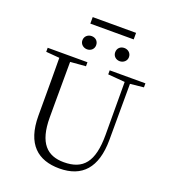

<svg xmlns="http://www.w3.org/2000/svg" viewBox="-179 -1154 1151 1298"><g transform="rotate(20 396.0 -504.5)"><path d="M300 -806C327 -806 349 -825 349 -853C349 -883 327 -901 300 -901C274 -901 250 -883 250 -853C250 -825 274 -806 300 -806ZM535 -806C561 -806 585 -825 585 -853C585 -883 561 -901 535 -901C508 -901 486 -883 486 -853C486 -825 508 -806 535 -806ZM262 -977H574V-1024H262ZM493 -696 615 -686 616 -304C616 -111 552 -35 413 -35C294 -35 221 -102 221 -288V-389C221 -491 221 -589 222 -687L333 -696V-725H47V-696L144 -688C145 -589 145 -489 145 -389V-273C145 -66 246 15 399 15C562 15 651 -81 652 -281L653 -686L750 -696V-725H493Z"/></g></svg>

Font: Noto Serif HK Light
Style: Regular
Weight: 300
Designer: Ryoko NISHIZUKA 西塚涼子 (kana & ideographs); Frank Grießhammer (Latin, Greek & Cyrillic); Wenlong ZHANG 张文龙 (bopomofo); San
Foundry: Adobe
Version: Version 2.001;hotconv 1.1.0;makeotfexe 2.6.0